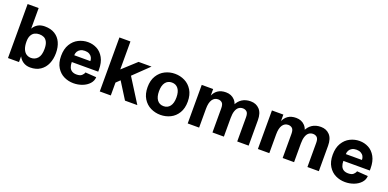

<svg xmlns="http://www.w3.org/2000/svg" viewBox="-6 -1511 4732 2339"><g transform="rotate(20 2360.5 -342.0)"><path d="M183 -221V-276L213 -266Q213 -206 229.5 -168Q246 -130 273 -113.5Q300 -97 332 -97Q383 -97 417 -135Q451 -173 451 -256Q451 -313 434.5 -345.5Q418 -378 392 -390.5Q366 -403 332 -403Q299 -403 272.5 -390Q246 -377 229.5 -346.5Q213 -316 213 -266L183 -236V-291Q183 -401 230.5 -458.5Q278 -516 362 -516Q440 -516 493 -483Q546 -450 572.5 -391.5Q599 -333 599 -256Q599 -179 572.5 -117.5Q546 -56 492.5 -20Q439 16 362 16Q307 16 266.5 -12Q226 -40 204.5 -93.5Q183 -147 183 -221ZM70 -700H213V0H70Z M669 -247Q669 -337 705.5 -397.5Q742 -458 800 -487Q858 -516 922 -516Q985 -516 1039 -487.5Q1093 -459 1126.5 -398.5Q1160 -338 1160 -247V-220H817Q817 -180 828.5 -152.5Q840 -125 863.5 -111Q887 -97 922 -97Q968 -97 989.5 -116.5Q1011 -136 1017 -158L1160 -148Q1158 -100 1124 -62.5Q1090 -25 1036.5 -4.5Q983 16 922 16Q857 16 799.5 -11.5Q742 -39 705.5 -98Q669 -157 669 -247ZM922 -403Q888 -403 864.5 -390Q841 -377 829 -355.5Q817 -334 817 -308H1026Q1026 -334 1014.5 -355.5Q1003 -377 979.5 -390Q956 -403 922 -403Z M1275 -220 1581 -500H1749L1371 -136ZM1260 -700H1403V0H1260ZM1405 -290 1519 -362 1747 0H1587Z M1789 -249.5Q1789 -337 1826 -397Q1863 -457 1922.4 -486.5Q1981.7 -516 2049.9 -516Q2118 -516 2177.5 -486.5Q2237 -457 2273.5 -397Q2310 -337 2310 -249.5Q2310 -162 2273.5 -102Q2237 -42 2177.6 -13Q2118.3 16 2050.1 16Q1982 16 1922.5 -13Q1863 -42 1826 -102Q1789 -162 1789 -249.5ZM2163 -250Q2163 -324 2133 -363.5Q2103 -403 2050 -403Q1997 -403 1967 -363.5Q1937 -324 1937 -250Q1937 -176 1967 -136.5Q1997 -97 2050 -97Q2103 -97 2133 -136.5Q2163 -176 2163 -250Z M2970 -403Q2939 -403 2916.5 -386Q2894 -369 2881.5 -333Q2869 -297 2869 -243L2823 -263Q2823 -342 2848 -399Q2873 -456 2919.5 -486Q2966 -516 3031 -516Q3102 -516 3146 -469Q3190 -422 3190 -329V0H3042V-313Q3042 -366 3021 -384.5Q3000 -403 2970 -403ZM2400 -500H2548V0H2400ZM2649 -403Q2602 -403 2575 -363Q2548 -323 2548 -243L2522 -263Q2522 -344 2542 -400.5Q2562 -457 2604 -486.5Q2646 -516 2710 -516Q2781 -516 2825 -469Q2869 -422 2869 -329V0H2721V-313Q2721 -366 2700 -384.5Q2679 -403 2649 -403Z M3880 -403Q3849 -403 3826.5 -386Q3804 -369 3791.5 -333Q3779 -297 3779 -243L3733 -263Q3733 -342 3758 -399Q3783 -456 3829.5 -486Q3876 -516 3941 -516Q4012 -516 4056 -469Q4100 -422 4100 -329V0H3952V-313Q3952 -366 3931 -384.5Q3910 -403 3880 -403ZM3310 -500H3458V0H3310ZM3559 -403Q3512 -403 3485 -363Q3458 -323 3458 -243L3432 -263Q3432 -344 3452 -400.5Q3472 -457 3514 -486.5Q3556 -516 3620 -516Q3691 -516 3735 -469Q3779 -422 3779 -329V0H3631V-313Q3631 -366 3610 -384.5Q3589 -403 3559 -403Z M4190 -247Q4190 -337 4226.5 -397.5Q4263 -458 4321 -487Q4379 -516 4443 -516Q4506 -516 4560 -487.5Q4614 -459 4647.5 -398.5Q4681 -338 4681 -247V-220H4338Q4338 -180 4349.5 -152.5Q4361 -125 4384.5 -111Q4408 -97 4443 -97Q4489 -97 4510.5 -116.5Q4532 -136 4538 -158L4681 -148Q4679 -100 4645 -62.5Q4611 -25 4557.5 -4.5Q4504 16 4443 16Q4378 16 4320.5 -11.5Q4263 -39 4226.5 -98Q4190 -157 4190 -247ZM4443 -403Q4409 -403 4385.5 -390Q4362 -377 4350 -355.5Q4338 -334 4338 -308H4547Q4547 -334 4535.5 -355.5Q4524 -377 4500.5 -390Q4477 -403 4443 -403Z"/></g></svg>

Font: Uncut Sans VF
Style: Regular
Weight: 400
Designer: Kasper Nordkvist
Foundry: Uncut Type
Version: Version 1.100;FEAKit 1.0